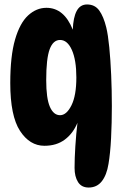

<svg xmlns="http://www.w3.org/2000/svg" viewBox="-20 -644 559 860"><path d="M377 196Q345 196 329.5 171.5Q314 147 314 108Q314 65 317.5 10.5Q321 -44 327 -94Q307 -46 270 -18.5Q233 9 179 9Q113 9 69.5 -58Q26 -125 26 -272Q26 -393 47.5 -467Q69 -541 106 -575Q143 -609 188 -609Q267 -609 306 -511Q308 -566 323.5 -595Q339 -624 370 -624Q405 -624 424.5 -597Q444 -570 456 -521Q464 -488 469.5 -432Q475 -376 478 -308Q481 -240 481 -169Q481 -93 477.5 -25Q474 43 466 90Q458 140 436 168Q414 196 377 196ZM249 -128Q278 -128 300 -172Q322 -216 322 -297Q322 -375 302 -420Q282 -465 249 -465Q218 -465 202.5 -423.5Q187 -382 187 -285Q187 -203 203.5 -165.5Q220 -128 249 -128Z"/></svg>

Font: DynaPuff Condensed Medium
Style: Regular
Weight: 500
Width: 3
Designer: Toshi Omagari, Jennifer Daniel
Foundry: Google Fonts
Version: Version 2.000; ttfautohint (v1.8.4.7-5d5b)